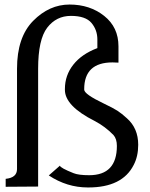

<svg xmlns="http://www.w3.org/2000/svg" viewBox="-20 -823 659 846"><path d="M55 -520Q55 -659 126 -731Q197 -803 286.5 -803Q376 -803 439 -753Q502 -703 502 -619V-547Q488 -548 476 -548Q351 -548 351 -430V-428Q351 -408 437 -367Q479 -347 497.5 -335Q516 -323 539 -302Q589 -258 589 -185Q589 -134 569 -96Q519 3 369 3H367Q275 3 195 -50L244 -93Q246 -83 304 -60Q326 -51 373 -51Q495 -51 495 -180Q495 -211 480 -228Q443 -266 397 -290Q266 -356 266 -427V-431Q266 -491 303 -538Q340 -585 409 -611V-649Q409 -691 383 -722Q357 -753 292.5 -753Q228 -753 188 -701Q148 -649 148 -520V-1L5 0V-35Q55 -40 55 -78Z"/></svg>

Font: Sawarabi Mincho
Style: Regular
Weight: 400
Version: Version 1.00